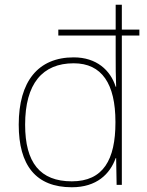

<svg xmlns="http://www.w3.org/2000/svg" viewBox="-20 -780 622 810"><path d="M283 10C388 10 444 -46 468 -113H470L472 0H494V-630H568V-655H494V-760H468V-655H226V-630H468V-543C468 -501 468 -459 470 -414H468C446 -484 387 -538 291 -538C141 -538 59 -437 59 -254C59 -83 131 10 283 10ZM283 -15C149 -15 86 -94 86 -254C86 -427 159 -513 291 -513C410 -513 467 -426 467 -266V-263C467 -107 416 -15 283 -15Z"/></svg>

Font: Noto Sans Syriac Eastern Thin
Style: Regular
Weight: 100
Designer: Patrick Giasson and the Monotype Design Team
Foundry: Monotype Imaging Inc.
Version: Version 3.001